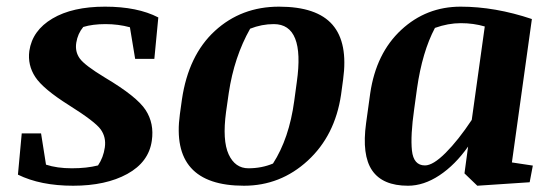

<svg xmlns="http://www.w3.org/2000/svg" viewBox="-20 -561 1717 591"><path d="M467.3 -507.3 455.1 -379.9H396L379.9 -477.1Q344.2 -486.8 304.7 -486.8Q265.1 -486.8 236.3 -478Q219.2 -457.5 214.8 -429.7Q210.4 -401.9 225.6 -380.9Q240.7 -359.9 303.7 -321.8Q401.4 -263.7 428.2 -222.4Q455.1 -181.2 447.3 -127.9Q438 -62 371.8 -25.6Q305.7 10.7 205.1 10.7Q104.5 10.7 35.2 -23.4L46.9 -150.4H106.4L121.6 -54.2Q155.3 -43 201.2 -43Q247.1 -43 281.7 -51.8Q298.3 -76.2 302.7 -107.4Q307.1 -138.7 290 -162.6Q272.9 -186.5 192.9 -236.8Q112.8 -287.1 88.6 -324Q64.5 -360.8 70.3 -404.3Q79.6 -467.3 141.4 -503.9Q203.1 -540.5 303.2 -540.5Q403.3 -540.5 467.3 -507.3Z M820.3 -57.6Q870.1 -134.8 885.7 -250.5L893.6 -308.6Q918.9 -486.8 822.8 -486.8Q785.6 -486.8 750 -472.7Q700.7 -385.7 684.1 -274.4L675.8 -216.3Q664.1 -128.9 683.8 -85.9Q703.6 -43 744.6 -43Q785.6 -43 820.3 -57.6ZM731 10.7Q503.4 10.7 533.7 -209.5L540 -254.9Q560.1 -391.1 641.4 -465.8Q722.7 -540.5 838.9 -540.5Q955.1 -540.5 1003.4 -484.9Q1051.8 -429.2 1036.1 -315.9L1029.8 -269.5Q1011.2 -143.6 927.2 -66.4Q843.3 10.7 731 10.7Z M1288.1 -51.8Q1313 -51.8 1351.8 -90.6Q1390.6 -129.4 1432.1 -191.9L1472.2 -479.5Q1437.5 -489.7 1398.4 -489.7Q1359.4 -489.7 1318.8 -475.1Q1279.8 -401.4 1263.7 -289.1L1254.9 -225.1Q1243.2 -143.6 1248 -97.7Q1252.9 -51.8 1288.1 -51.8ZM1235.8 10.7Q1157.7 10.7 1125.5 -36.4Q1093.3 -83.5 1106.9 -182.1L1119.6 -273.9Q1137.7 -397 1214.8 -468.8Q1292 -540.5 1397.9 -540.5Q1503.9 -540.5 1617.2 -502.4L1555.7 -61L1620.1 -51.3L1610.4 0L1449.2 10.7L1409.7 -27.3L1420.9 -109.9Q1380.9 -53.2 1332.5 -21.2Q1284.2 10.7 1235.8 10.7Z"/></svg>

Font: NoticiaText-BoldItalic
Style: Bold Italic
Weight: 700
Italic angle: -8°
Designer: JM Sole
Foundry: JM Sole
Version: Version 1.003